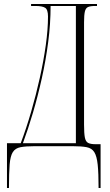

<svg xmlns="http://www.w3.org/2000/svg" viewBox="-20 -734 552 964"><path d="M15 210V-15H84Q112 -89 136.5 -173.5Q161 -258 180 -343.5Q199 -429 210 -508Q221 -587 221 -651Q221 -686 206.5 -695Q192 -704 159 -704H136V-714H467V-704H458Q433 -704 421.5 -698.5Q410 -693 406 -675.5Q402 -658 402 -622V-108Q402 -65 406 -44Q410 -23 422.5 -16.5Q435 -10 459 -10H485V210H475Q475 135 470.5 92.5Q466 50 453.5 30Q441 10 415 5Q389 0 345 0H153Q109 0 83 5Q57 10 44.5 29.5Q32 49 28.5 91.5Q25 134 25 210ZM95 -15H361V-704H234Q234 -615 222 -523Q210 -431 190 -341Q170 -251 145.5 -168Q121 -85 95 -15Z"/></svg>

Font: Noto Serif Display ExtraCondensed ExtraLight
Style: Regular
Weight: 200
Width: 2
Designer: Monotype Design Team
Foundry: Monotype Imaging Inc.
Version: Version 2.009